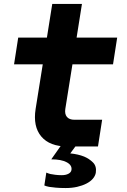

<svg xmlns="http://www.w3.org/2000/svg" viewBox="-20 -740 640 970"><path d="M72 -550H217L244 -720H394L367 -550H572L551 -415H346L310 -190Q306 -164 318 -149.5Q330 -135 356 -135H496L475 0H320Q231 0 188.5 -50.5Q146 -101 160 -190L196 -415H51ZM303 -26H380L335 35Q375 39 405 51Q431 62 450 81Q469 100 464 133Q461 149 449 163Q437 177 416.5 187.5Q396 198 369.5 204Q343 210 312 210Q282 210 261.5 208Q241 206 228 204Q213 201 204 197L214 132Q223 136 234 139Q245 141 259 143Q273 145 292 145Q312 145 325.5 138Q339 131 341 119Q345 95 317.5 80Q290 65 239 65Z"/></svg>

Font: JetBrains Mono ExtraBold
Style: Italic
Weight: 800
Designer: Philipp Nurullin, Konstantin Bulenkov
Foundry: JetBrains
Version: Version 1.000; ttfautohint (v1.8.3)